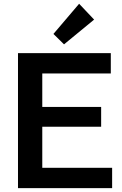

<svg xmlns="http://www.w3.org/2000/svg" viewBox="-20 -980 638 1000"><path d="M73.7 0V-703.1H557.1V-597.2H200.2V-422.9H506.8V-319.8H200.2V-106H564V0ZM313.5 -749 258.3 -803.2 392.1 -960.4 470.2 -877.9Z"/></svg>

Font: Schibsted Grotesk SemiBold
Style: Regular
Weight: 600
Designer: Bakken & Baeck AS, Henrik Kongsvoll
Foundry: Schibsted ASA
Version: Version 1.100;gftools[0.9.25]